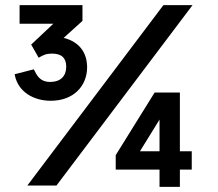

<svg xmlns="http://www.w3.org/2000/svg" viewBox="-20 -720 844 745"><path d="M177 -329C265 -329 318 -386 318 -459C318 -514 289 -558 227 -573L300 -639V-700H56V-628H187L101 -547L130 -496C149 -507 159 -512 182 -512C219 -512 237 -495 237 -461C237 -424 214 -402 175 -402C145 -402 128 -416 115 -444L111 -451L37 -432L38 -426C52 -362 112 -329 177 -329ZM86 0H199L727 -700H614ZM429 -62H599V5H678V-62H724V-133H678V-361H580L429 -118ZM523 -133 599 -256V-133Z"/></svg>

Font: Fixel Display Medium
Style: Regular
Weight: 500
Designer: AlfaBravo + MacPaw
Foundry: Kyrylo Tkachov, Marchela Mozhyna, Serhii Makarenko, Maria Weinstein, Zakhar Kryvoshyya
Version: Version 1.211